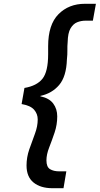

<svg xmlns="http://www.w3.org/2000/svg" viewBox="-20 -831 526 1013"><path d="M257 162Q194 162 157 132Q120 102 120 42Q120 -1 134.5 -43Q149 -85 164 -124.5Q179 -164 179 -201Q179 -230 160 -252Q141 -274 94 -282L109 -367Q174 -378 204 -415.5Q234 -453 234 -545Q234 -556 234 -566.5Q234 -577 234 -587Q234 -701 288.5 -756Q343 -811 428 -811H486L470 -722H432Q408 -722 387 -713.5Q366 -705 352 -681Q338 -657 337 -609Q335 -588 335.5 -566Q336 -544 333 -517Q330 -427 292 -382.5Q254 -338 193 -325V-323Q240 -313 261 -284.5Q282 -256 282 -217Q282 -173 268 -131.5Q254 -90 239.5 -53Q225 -16 225 15Q225 50 244 61.5Q263 73 292 73H330L315 162Z"/></svg>

Font: DeepMind Sans Medium
Style: Italic
Weight: 500
Italic angle: -10°
Designer: Jonny Pinhorn / Modifications: Colophon Foundry
Foundry: Colophon Foundry
Version: Version 1.002; ttfautohint (v1.8.2)